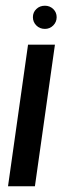

<svg xmlns="http://www.w3.org/2000/svg" viewBox="-20 -651 220 671"><path d="M8 0 78 -495H172L102 0ZM137 -550Q119 -550 107 -562Q95 -574 95 -591Q95 -608 107 -619.5Q119 -631 137 -631Q154 -631 166 -619.5Q178 -608 178 -591Q178 -574 166 -562Q154 -550 137 -550Z"/></svg>

Font: Alumni Sans Thin SemiBold
Style: Italic
Weight: 600
Italic angle: -8°
Version: Version 1.016